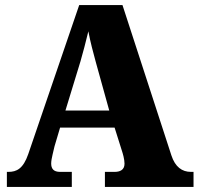

<svg xmlns="http://www.w3.org/2000/svg" viewBox="-20 -734 780 754"><path d="M7 0H262V-59H216C190 -59 181 -72 181 -92C181 -111 191 -143 194 -159L216 -233H430L459 -141C462 -132 469 -109 469 -91C469 -66 450 -59 430 -59H392V0H740V-59H730C695 -59 668 -78 653 -124L461 -714H291L91 -129C71 -71 45 -59 13 -59H7ZM237 -300 296 -493C306 -528 317 -569 327 -611C335 -568 346 -528 356 -491L409 -300Z"/></svg>

Font: Noto Serif Tamil SemiCondensed Black
Style: Italic
Weight: 900
Width: 4
Italic angle: -12°
Designer: Indian Type Foundry, Tom Grace, and the Monotype Design Team
Foundry: Monotype Imaging Inc.
Version: Version 2.003